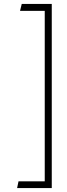

<svg xmlns="http://www.w3.org/2000/svg" viewBox="-20 -838 345 987"><path d="M91.8 -817.9 83 -782.2H210V94.2H75.2L67.9 128.9H246.1V-817.9Z"/></svg>

Font: Comic Neue Angular Light
Style: Regular
Weight: 300
Designer: Craig Rozynski
Foundry: Craig Rozynski
Version: Version 2.003